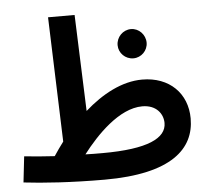

<svg xmlns="http://www.w3.org/2000/svg" viewBox="-52 -781 928 850"><g transform="rotate(-5 411.5 -356.0)"><path d="M782 -224C782 -335 704 -414 583 -414C493 -414 404 -366 326 -297L310 -725H192L211 -171C196 -151 181 -130 168 -110C123 -113 78 -116 33 -121L20 -6C104 4 231 13 380 13C677 13 782 -89 782 -224ZM553 -511C588 -511 617 -540 617 -575C617 -611 588 -641 553 -641C517 -641 488 -611 488 -575C488 -540 517 -511 553 -511ZM573 -296C636 -296 665 -254 665 -214C665 -147 582 -105 380 -105C354 -105 328 -105 304 -106C366 -187 470 -296 573 -296Z"/></g></svg>

Font: Noto Sans Arabic UI Semi
Style: Regular
Weight: 600
Designer: Nadine Chahine - Monotype Design Team
Foundry: Monotype Imaging Inc.
Version: Version 1.900